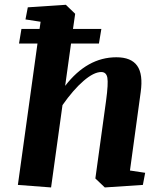

<svg xmlns="http://www.w3.org/2000/svg" viewBox="-20 -783 697 813"><path d="M255.9 -419.4Q349.1 -540.5 472.7 -540.5Q535.6 -540.5 561 -504.4Q586.4 -468.3 575.7 -392.6L530.3 -61L594.7 -51.3L585 0L423.8 10.7L383.8 -27.3L429.2 -356.9Q439 -429.7 434.6 -453.9Q430.2 -478 408.7 -478Q377.4 -478 334 -440.7Q290.5 -403.3 244.6 -337.9L196.3 10.7L55.7 0L138.7 -598.6H60.5L70.8 -660.6H147.5L151.9 -690.9L87.9 -700.7L97.7 -752L258.8 -762.7L298.3 -724.6L289.1 -660.6H409.2L398.9 -598.6H280.8Z"/></svg>

Font: NoticiaText-BoldItalic
Style: Bold Italic
Weight: 700
Italic angle: -8°
Designer: JM Sole
Foundry: JM Sole
Version: Version 1.003